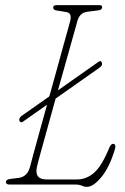

<svg xmlns="http://www.w3.org/2000/svg" viewBox="-20 -720 488 749"><path d="M55 -251.5Q54.5 -261.5 66.5 -269.5L172.5 -344Q187 -396 200.8 -446Q214.5 -496 226 -537.5Q237.5 -579 245 -605.8Q252.5 -632.5 254 -638.5Q261.5 -669.5 238.5 -673L201.5 -679Q187.5 -681 187.5 -691Q187.5 -700 201.5 -700H368.5Q378.5 -700 378.5 -692Q378.5 -681 362.5 -679.5L320 -674Q290 -670.5 281 -635Q279.5 -629 268.5 -590Q257.5 -551 241 -492Q224.5 -433 206 -367.5L364.5 -479Q370.5 -483 374 -480.5Q377.5 -478 378 -472.5Q379.5 -463.5 367.5 -455.5L197 -335.5Q180 -273.5 164.2 -217Q148.5 -160.5 137.5 -120.5Q126.5 -80.5 124 -68.5Q113.5 -20 161 -20H281Q317 -20 347 -46Q377 -72 407 -145Q413 -159 422 -159Q426.5 -159 429 -153.8Q431.5 -148.5 428.5 -138.5Q407.5 -68 375.8 -29.5Q344 9 319 9Q308.5 9 299.2 4.5Q290 0 275.5 0H17.5Q3 0 3 -10Q3 -19.5 20 -22L52.5 -26Q87 -30.5 97 -69Q99.5 -79 109.2 -114.8Q119 -150.5 133.2 -202.2Q147.5 -254 163.5 -311.5L69 -245Q63.5 -241.5 59.8 -244Q56 -246.5 55 -251.5Z"/></svg>

Font: Fraunces144ptSuperSoftThinItalic
Style: Italic
Weight: 100
Italic angle: -16°
Version: Version 1.000;[0bf87f6ff]